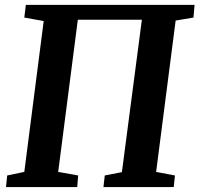

<svg xmlns="http://www.w3.org/2000/svg" viewBox="-20 -763 813 783"><path d="M9.3 -47.4 79.1 -62 158.2 -677.2 79.1 -691.4 85.4 -743.2H773.4L769 -691.4L696.3 -679.2L616.7 -62L693.4 -47.4L688.5 0H401.9L407.2 -47.4L477.1 -61L558.6 -682.6H297.4L217.3 -62L298.8 -47.4L294.9 0H4.4Z"/></svg>

Font: Merriweather Bold
Style: Italic
Weight: 700
Italic angle: -7°
Designer: Eben Sorkin ( eben@eyebytes.com )
Foundry: Eben Sorkin ( eben@eyebytes.com )
Version: Version 1.5; ttfautohint (v0.97) -l 13 -r 13 -G 200 -x 24 -f